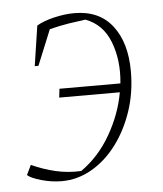

<svg xmlns="http://www.w3.org/2000/svg" viewBox="-42 -523 482 568"><g transform="rotate(-5 198.5 -239.0)"><path d="M133 -240 136 -266H317Q324 -333 303 -388.5Q282 -444 230 -463Q206 -460 180.5 -456Q155 -452 123 -444L80 -339H69L87 -458Q107 -470 139 -477.5Q171 -485 199 -485Q273 -485 312 -434.5Q351 -384 351 -299Q351 -236 332.5 -181Q314 -126 282 -83.5Q250 -41 208 -17Q166 7 119 7Q90 7 59.5 -1.5Q29 -10 18 -20L32 -49Q67 -33 103.5 -24.5Q140 -16 179 -18Q233 -56 267.5 -116.5Q302 -177 313 -240Z"/></g></svg>

Font: Piazzolla Thin
Style: Italic
Weight: 100
Italic angle: -11.3°
Designer: Juan Pablo del Peral
Foundry: Huerta Tipografica
Version: Version 1.330